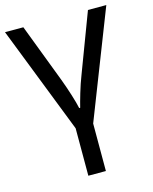

<svg xmlns="http://www.w3.org/2000/svg" viewBox="-116 -613 741 930"><g transform="rotate(-15 254.0 -148.0)"><path d="M298 240H210V2L0 -536H92L204 -242Q219 -202 233 -157.5Q247 -113 252 -88H257Q263 -113 276 -157Q289 -201 305 -242L416 -536H508L298 2Z"/></g></svg>

Font: Noto Sans Historical
Style: Regular
Weight: 400
Designer: Monotype Design Team
Foundry: Monotype Imaging Inc.
Version: Version 2.013; ttfautohint (v1.8.4.7-5d5b)